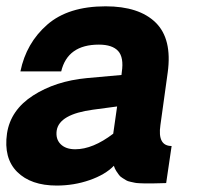

<svg xmlns="http://www.w3.org/2000/svg" viewBox="-22 -574 619 602"><path d="M155.8 7.8Q74.7 7.8 31.7 -35.2Q-11.2 -78.1 0 -155.8Q11.2 -229 81.5 -274.4Q151.9 -319.8 250 -329.1L358.9 -338.9L359.9 -348.1Q366.7 -394 348.4 -414.1Q330.1 -434.1 288.1 -434.1Q189.9 -434.1 169.9 -350.1H42Q60.1 -439 126 -496.6Q191.9 -554.2 309.1 -554.2Q414.1 -554.2 466.1 -503.2Q518.1 -452.1 503.9 -347.2Q500 -319.3 492.4 -264.2Q484.9 -209 481 -182.1Q471.2 -116.2 516.1 -116.2L499 0Q494.1 0 480.5 0.5Q466.8 1 459 1Q458 1 445.6 1Q433.1 1 429.9 1Q426.8 1 415.8 0.5Q404.8 0 400.9 -1Q397 -2 387.5 -3.9Q377.9 -5.9 374 -8.5Q370.1 -11.2 362.5 -15.6Q355 -20 351.1 -25.4Q347.2 -30.8 342.5 -37.8Q337.9 -44.9 335 -54.2Q308.1 -26.4 259 -9.3Q210 7.8 155.8 7.8ZM213.9 -106Q269 -106 333 -154.8L345.2 -240.2L269 -230Q164.1 -215.8 155.8 -165Q151.9 -138.2 168 -122.1Q184.1 -106 213.9 -106Z"/></svg>

Font: Oakes Grotesk
Style: Bold Italic
Weight: 700
Designer: Samuel Oakes
Foundry: Samuel Oakes
Version: Version 1.0 | wf-rip DC20170320